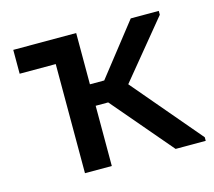

<svg xmlns="http://www.w3.org/2000/svg" viewBox="-73 -534 694 622"><g transform="rotate(-15 274.0 -223.0)"><path d="M140 -366H19V-446H230V-274H278L413 -446H507V-433L350 -242L545 -12V0H444L272 -202H230V0H140Z"/></g></svg>

Font: Tilda Sans Medium
Style: Regular
Weight: 500
Designer: ParaType Ltd
Foundry: ParaType Ltd
Version: Version 1.009